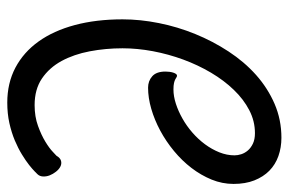

<svg xmlns="http://www.w3.org/2000/svg" viewBox="-153 -600 794 528"><g transform="rotate(90 244.0 -336.0)"><path d="M226.1 -416Q244.6 -416 265.1 -422.6Q285.6 -429.2 305.9 -440.7Q326.2 -452.1 344.5 -468Q362.8 -483.9 376.7 -502.7Q390.6 -521.5 398.9 -542.2Q407.2 -563 407.2 -584Q407.2 -592.8 404.1 -602.5Q400.9 -612.3 393.8 -620.6Q386.7 -628.9 375 -634.5Q363.3 -640.1 346.2 -640.1Q313 -640.1 283 -624.5Q252.9 -608.9 227.1 -582Q201.2 -555.2 179.9 -519.3Q158.7 -483.4 143.8 -442.9Q128.9 -402.3 120.8 -359.4Q112.8 -316.4 112.8 -275.9Q112.8 -229.5 121.1 -185.8Q129.4 -142.1 147.7 -108.4Q166 -74.7 195.8 -54.4Q225.6 -34.2 269 -34.2Q300.8 -34.2 326.2 -43.5Q351.6 -52.7 369.6 -63.7Q387.7 -74.7 397.5 -84.2Q407.2 -93.8 408.2 -94.2Q414.6 -105 422.6 -106.9Q430.7 -108.9 438.2 -105Q445.8 -101.1 452.1 -93Q458.5 -85 462.2 -75.7Q465.8 -66.4 465.3 -57.1Q464.8 -47.9 459 -42Q458 -41 451.7 -34.7Q445.3 -28.3 433.6 -19Q421.9 -9.8 404.8 0.7Q387.7 11.2 366.2 20.3Q344.7 29.3 318.6 35.2Q292.5 41 262.2 41Q208.5 41 166 18.6Q123.5 -3.9 94 -45.2Q64.5 -86.4 48.8 -145Q33.2 -203.6 33.2 -275.9Q33.2 -324.7 43.5 -376Q53.7 -427.2 73.5 -475.8Q93.3 -524.4 121.6 -567.6Q149.9 -610.8 186 -643.1Q222.2 -675.3 265.6 -694.1Q309.1 -712.9 358.9 -712.9Q385.7 -712.9 409.2 -704.6Q432.6 -696.3 449.5 -679.7Q466.3 -663.1 476.1 -638.4Q485.8 -613.8 485.8 -581.1Q485.8 -550.3 473.9 -521Q461.9 -491.7 441.9 -465.6Q421.9 -439.5 395.3 -417.5Q368.7 -395.5 339.1 -379.6Q309.6 -363.8 279.3 -355Q249 -346.2 221.2 -346.2Q202.6 -346.2 189.7 -357.7Q176.8 -369.1 176.8 -394Q176.8 -399.4 177.5 -405Q178.2 -410.6 179.7 -415.3Q181.2 -419.9 183.3 -422.9Q185.5 -425.8 188 -425.8Q190.4 -425.8 192.6 -424.3Q194.8 -422.9 198.5 -420.9Q202.1 -418.9 208.5 -417.5Q214.8 -416 226.1 -416Z"/></g></svg>

Font: Grand Hotel
Style: Regular
Weight: 400
Designer: Brian J. Bonislawsky & Jim Lyles for Astigmatic (AOETI)
Foundry: Astigmatic (AOETI)
Version: Version 001.000